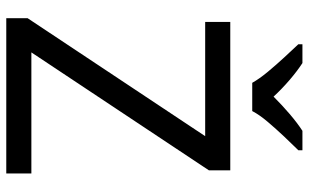

<svg xmlns="http://www.w3.org/2000/svg" viewBox="-206 -778 984 612"><g transform="rotate(90 286.0 -472.0)"><path d="M533 0H38V-68L414 -634H50V-714H523V-646L147 -80H533ZM244 -784Q231 -807 209 -833.5Q187 -860 163 -886Q139 -912 121 -931V-944H181Q207 -927 235 -903Q263 -879 288 -852Q315 -879 343 -903Q371 -927 397 -944H459V-931Q440 -912 415.5 -886Q391 -860 368.5 -833.5Q346 -807 334 -784Z"/></g></svg>

Font: Noto Sans Mende Kikakui
Style: Regular
Weight: 400
Designer: Monotype Design Team
Foundry: Monotype Imaging Inc.
Version: Version 2.003; ttfautohint (v1.8.4.7-5d5b)